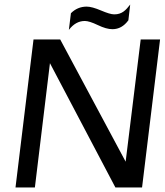

<svg xmlns="http://www.w3.org/2000/svg" viewBox="-20 -822 722 842"><path d="M603 0 682 -649H597L531 -113L244 -649H127L48 0H133L199 -545L486 0ZM481 -759C468 -759 449 -765 423 -776C397 -787 376 -793 360 -793C333 -793 310 -783 291 -764L282 -691C302 -717 325 -730 352 -730C365 -730 384 -724 409 -712C434 -700 455 -694 473 -694C501 -694 524 -707 543 -733L551 -802C532 -778 516 -759 481 -759Z"/></svg>

Font: Gamestation Display
Style: Italic
Weight: 400
Designer: Jonas Hecksher
Foundry: Jonas Hecksher, Playtypeª, e-types AS
Version: Version 1.003